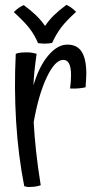

<svg xmlns="http://www.w3.org/2000/svg" viewBox="-20 -762 399 792"><path d="M148 2Q140 5 129 7Q118 9 107 9Q99 10 92.5 9Q86 8 80 6Q55 -121 46.5 -260Q38 -399 45 -540Q52 -543 62 -544.5Q72 -546 92 -546Q102 -546 111.5 -544.5Q121 -543 131 -540Q125 -497 122 -467Q119 -437 118 -410Q141 -488 179 -533Q217 -578 258 -578Q298 -578 317 -548.5Q336 -519 336 -458Q336 -446 335 -432Q334 -418 333 -402Q321 -399 304.5 -397.5Q288 -396 269 -397Q271 -412 272 -425.5Q273 -439 273 -452Q273 -484 265 -499.5Q257 -515 241 -515Q207 -515 173 -443.5Q139 -372 119 -258Q122 -201 129 -136.5Q136 -72 148 2ZM37 -712Q49 -724 58 -730Q67 -736 78 -741Q109 -718 129 -698.5Q149 -679 166 -655Q182 -679 202.5 -699Q223 -719 254 -742Q265 -737 274.5 -730Q284 -723 294 -713Q254 -677 233 -649.5Q212 -622 195 -585Q190 -584 182 -583Q174 -582 166 -582Q161 -582 153 -582.5Q145 -583 137 -584Q123 -617 102.5 -644Q82 -671 37 -712Z"/></svg>

Font: Atma
Style: Regular
Weight: 400
Designer: Gregori Vincens, Jeremie Hornus, Riccardo Olocco, Yoann Minet.
Foundry: black foundry
Version: Version 1.102;PS 1.100;hotconv 1.0.86;makeotf.lib2.5.63406